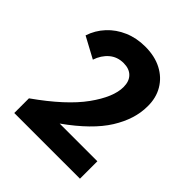

<svg xmlns="http://www.w3.org/2000/svg" viewBox="-195 -855 990 990"><g transform="rotate(45 300.0 -360.0)"><path d="M64 0V-107Q224 -220 296 -320Q368 -420 368 -493Q368 -535 345 -558Q322 -581 281 -581Q235 -581 203 -553.5Q171 -526 156 -481L41 -543Q58 -595 95 -635Q132 -675 184.5 -697.5Q237 -720 300 -720Q369 -720 420 -693.5Q471 -667 499 -619.5Q527 -572 526 -510Q526 -417 466.5 -321.5Q407 -226 268 -127H543V0Z"/></g></svg>

Font: Livvic
Style: Bold
Weight: 700
Designer: Jacques Le Bailly, Baron von Fonthausen
Version: Version 1.001; ttfautohint (v1.8.2)